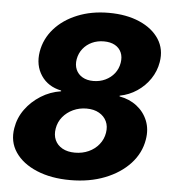

<svg xmlns="http://www.w3.org/2000/svg" viewBox="-53 -787 758 845"><g transform="rotate(5 326.0 -364.0)"><path d="M288.1 10.3Q203.1 10.3 139.6 -16.4Q76.2 -43 44.7 -89.6Q13.2 -136.2 23.4 -196.3Q30.8 -242.2 58.1 -279.8Q85.4 -317.4 126 -342.8Q166.5 -368.2 214.4 -375.5V-378.9Q155.8 -390.6 125.7 -435.5Q95.7 -480.5 105.5 -541Q115.2 -598.6 154.5 -643.1Q193.8 -687.5 255.6 -712.6Q317.4 -737.8 394 -737.8Q472.2 -737.8 530 -712.6Q587.9 -687.5 616.7 -643.1Q645.5 -598.6 635.7 -541Q628.9 -500.5 606 -466.6Q583 -432.6 548.6 -409.7Q514.2 -386.7 473.1 -378.9L472.7 -375.5Q517.1 -367.7 549.6 -342.5Q582 -317.4 597.2 -279.5Q612.3 -241.7 604.5 -196.3Q594.7 -136.2 551.8 -89.6Q508.8 -43 441.2 -16.4Q373.5 10.3 288.1 10.3ZM298.3 -111.8Q331.5 -111.8 358.9 -124.3Q386.2 -136.7 404.3 -159.2Q422.4 -181.6 427.2 -210.4Q432.1 -239.3 421.6 -261.5Q411.1 -283.7 388.4 -296.6Q365.7 -309.6 333 -309.6Q301.3 -309.6 273.9 -296.9Q246.6 -284.2 228.3 -262Q210 -239.7 205.1 -210.4Q200.2 -181.6 210.2 -159.4Q220.2 -137.2 242.9 -124.5Q265.6 -111.8 298.3 -111.8ZM351.6 -433.1Q380.4 -433.1 404.5 -444.6Q428.7 -456.1 444.6 -476.3Q460.4 -496.6 464.8 -522.9Q469.2 -549.3 460.4 -569.1Q451.7 -588.9 431.9 -599.9Q412.1 -610.8 383.3 -610.8Q354.5 -610.8 330.8 -599.9Q307.1 -588.9 291.3 -569.1Q275.4 -549.3 270.5 -522.5Q266.1 -496.6 274.9 -476.3Q283.7 -456.1 303.5 -444.6Q323.2 -433.1 351.6 -433.1Z"/></g></svg>

Font: Inter 20pt ExtraBold
Style: Italic
Weight: 800
Italic angle: -9.3988°
Version: Version 4.001;git-66647c0bb